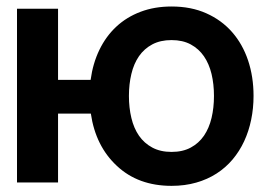

<svg xmlns="http://www.w3.org/2000/svg" viewBox="-20 -573 865 603"><path d="M33.4 -545.5H162.3V-322.1H264.6Q271.7 -374.3 292.3 -416.7Q312.9 -459.2 345.3 -489.3Q377.8 -519.5 421.5 -536Q465.2 -552.6 518.8 -552.6Q580.3 -552.6 628 -531.2Q675.8 -509.9 708.8 -472.3Q741.8 -434.7 759.1 -383.3Q776.3 -332 776.3 -271.7Q776.3 -233 768.8 -196.9Q761.4 -160.9 746.8 -129.4Q732.2 -98 710.6 -72.3Q688.9 -46.5 660.3 -28.1Q631.7 -9.6 596.2 0.5Q560.7 10.7 518.8 10.7Q414.1 10.7 347.3 -51.8Q280.2 -114 265.3 -216.3H162.3V0H33.4ZM384.9 -271.7Q384.9 -234.7 392.6 -202.6Q400.2 -170.5 416.5 -146.8Q432.9 -123.2 458.3 -109.6Q483.7 -95.9 518.8 -95.9Q554 -95.9 579.2 -109.6Q604.4 -123.2 620.6 -146.8Q636.7 -170.5 644.4 -202.6Q652 -234.7 652 -271.7Q652 -308.6 644.4 -340.6Q636.7 -372.5 620.6 -396.1Q604.4 -419.7 579.2 -433.4Q554 -447.1 518.8 -447.1Q483.7 -447.1 458.3 -433.6Q432.9 -420.1 416.5 -396.5Q400.2 -372.9 392.6 -340.7Q384.9 -308.6 384.9 -271.7Z"/></svg>

Font: Inter P Semi Bold
Style: Regular
Weight: 600
Designer: Rasmus Andersson
Foundry: rsms
Version: Version 3.018;git-588b23468